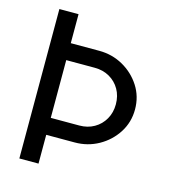

<svg xmlns="http://www.w3.org/2000/svg" viewBox="-108 -810 796 897"><g transform="rotate(15 290.0 -361.5)"><path d="M161.1 -500.5H298.8Q339.4 -500.5 370.8 -482.4Q402.3 -464.4 420.4 -432.9Q438.5 -401.4 438.5 -360.8Q438.5 -320.8 420.4 -289.1Q402.3 -257.3 370.8 -239.3Q339.4 -221.2 298.8 -221.2H161.1ZM68.4 0H161.1V-139.2H298.8Q361.3 -139.2 414.1 -168.7Q466.8 -198.2 499 -248.5Q531.2 -298.8 531.2 -360.8Q531.2 -423.3 499 -473.4Q466.8 -523.4 414.1 -553Q361.3 -582.5 298.8 -582.5H161.1V-722.7H68.4V-582.5Z"/></g></svg>

Font: Giphurs
Style: Regular
Weight: 400
Version: Version 2.010